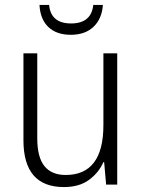

<svg xmlns="http://www.w3.org/2000/svg" viewBox="-20 -748 576 778"><path d="M455 -532V0H410L402 -91H399Q380 -48 340.5 -19Q301 10 239 10Q75 10 75 -180V-532H131V-187Q131 -111 160 -75Q189 -39 246 -39Q399 -39 399 -241V-532ZM397 -728Q393 -672 359 -639.5Q325 -607 267 -607Q209 -607 176 -638.5Q143 -670 140 -728H179Q186 -653 268 -653Q350 -653 358 -728Z"/></svg>

Font: Noto Sans Sinhala SemiCondensed Light
Style: Regular
Weight: 300
Width: 4
Designer: Jelle Bosma - Monotype Design Team
Foundry: Monotype Imaging Inc.
Version: Version 2.006; ttfautohint (v1.8.4.7-5d5b)